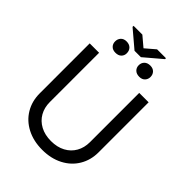

<svg xmlns="http://www.w3.org/2000/svg" viewBox="-281 -1125 1269 1269"><g transform="rotate(45 353.5 -490.5)"><path d="M628.9 -707V-239.3Q628.9 -167 594.7 -109.6Q560.5 -52.2 498 -19.8Q435.5 12.7 353.5 12.7Q271.5 12.7 209 -19.8Q146.5 -52.2 112.3 -109.6Q78.1 -167 78.1 -239.3V-707H166V-246.1Q166 -194.8 188.7 -154.8Q211.4 -114.7 253.9 -92Q296.4 -69.3 353.5 -69.3Q411.1 -69.3 453.4 -92Q495.6 -114.7 518.3 -154.8Q541 -194.8 541 -246.1V-707ZM241.2 -888.7Q268.1 -888.7 283 -873.5Q297.9 -858.4 297.9 -834Q297.9 -812 283.2 -797.6Q268.6 -783.2 242.2 -783.2Q216.3 -783.2 201.9 -797.9Q187.5 -812.5 187.5 -835Q187.5 -858.4 201.9 -873.5Q216.3 -888.7 241.2 -888.7ZM465.8 -886.7Q490.7 -886.7 505.1 -871.8Q519.5 -856.9 519.5 -834Q519.5 -812.5 505.4 -797.4Q491.2 -782.2 465.8 -782.2Q439 -782.2 424.1 -796.9Q409.2 -811.5 409.2 -834Q409.2 -856.9 424.1 -871.8Q439 -886.7 465.8 -886.7ZM352.5 -935.5 420.9 -994.1H503.9V-985.4L381.8 -881.8H322.3L201.2 -984.4V-994.1H283.2Z"/></g></svg>

Font: Pretendard JP
Style: Regular
Weight: 400
Designer: Base glyphs from Inter by Rasmus Andersson; Hangeul glyphs from Noto Sans CJK(Source Han Sans) by Jang Soo-young and Kan
Foundry: Kil Hyung-jin
Version: Version 1.309